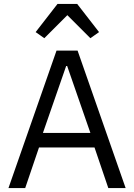

<svg xmlns="http://www.w3.org/2000/svg" viewBox="-20 -955 681 975"><path d="M530 0 460 -206H178L108 0H23L267 -698H374L618 0ZM321 -620H316L198 -280H439ZM372 -935 483 -792 439 -761 322 -878 205 -761 161 -792 272 -935Z"/></svg>

Font: IBM Plex Thai
Style: Regular
Weight: 400
Designer: Mike Abbink, Paul van der Laan, Pieter van Rosmalen, Ben Mitchell, Mark Frömberg
Foundry: Bold Monday
Version: Version 1.0